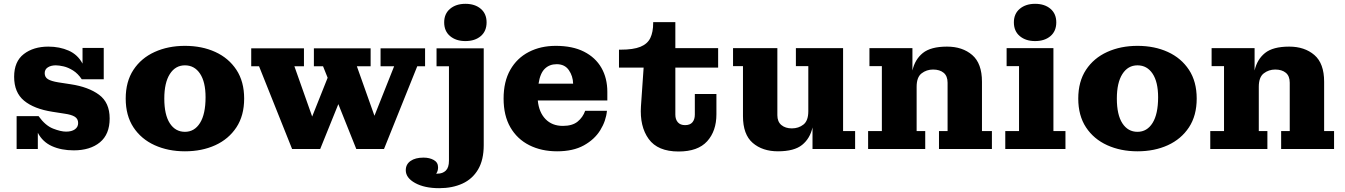

<svg xmlns="http://www.w3.org/2000/svg" viewBox="-20 -780 7039 1005"><path d="M67 0V-172H182Q217 -123 257.5 -107Q298 -91 326 -91Q355 -91 372 -103Q389 -115 389 -136Q389 -158 371.5 -169Q354 -180 318 -185L254 -195Q158 -210 106 -253Q54 -296 54 -378Q54 -458 104.5 -497Q155 -536 233 -536Q292 -536 339.5 -515Q387 -494 412 -447V-529H523V-365H408Q388 -395 362.5 -411Q337 -427 313 -432.5Q289 -438 272 -438Q247 -438 230.5 -427.5Q214 -417 214 -397Q214 -376 231 -365.5Q248 -355 285 -349L350 -339Q443 -325 498.5 -284Q554 -243 554 -160Q554 -77 503 -35Q452 7 366 7Q301 7 252 -15Q203 -37 178 -85V0Z M948 12Q860 12 789.5 -20Q719 -52 678.5 -113.5Q638 -175 638 -264Q638 -353 678.5 -414.5Q719 -476 789.5 -508Q860 -540 948 -540Q1037 -540 1107 -508Q1177 -476 1217.5 -414.5Q1258 -353 1258 -264Q1258 -175 1217.5 -113.5Q1177 -52 1107 -20Q1037 12 948 12ZM948 -90Q998 -90 1027 -136.5Q1056 -183 1056 -271Q1056 -351 1027 -394.5Q998 -438 948 -438Q898 -438 869 -392.5Q840 -347 840 -264Q840 -179 869 -134.5Q898 -90 948 -90Z M1509 0 1336 -433H1295V-527H1571V-433H1521L1614 -170L1695 -373L1671 -433H1623V-527H1920V-433H1848L1940 -174L2043 -433H1972V-527H2205V-433H2164L1990 0H1845L1751 -235L1656 0Z M2416 -565Q2367 -565 2336 -591Q2305 -617 2305 -663Q2305 -708 2336 -734Q2367 -760 2416 -760Q2466 -760 2496.5 -734Q2527 -708 2527 -663Q2527 -617 2496.5 -591Q2466 -565 2416 -565ZM2197 45Q2228 45 2250.5 57.5Q2273 70 2273 96Q2273 116 2263 129Q2266 129 2270 129Q2297 129 2313.5 113Q2330 97 2330 61V-433H2265V-527H2512V-20Q2512 57 2482.5 107Q2453 157 2400.5 181Q2348 205 2279 205Q2202 205 2153 178Q2104 151 2104 111Q2104 80 2129 62.5Q2154 45 2197 45Z M2896 12Q2814 12 2750.5 -20Q2687 -52 2651.5 -113.5Q2616 -175 2616 -264Q2616 -353 2651 -414.5Q2686 -476 2748 -508Q2810 -540 2889 -540Q2977 -540 3037 -509.5Q3097 -479 3128 -425Q3159 -371 3159 -299V-254H2795Q2801 -192 2835.5 -156.5Q2870 -121 2926 -121Q2976 -121 3003.5 -143.5Q3031 -166 3043 -200H3157Q3152 -147 3122 -98.5Q3092 -50 3036 -19Q2980 12 2896 12ZM2980 -342Q2979 -382 2957.5 -413Q2936 -444 2894 -444Q2856 -444 2831.5 -420Q2807 -396 2799 -342Z M3532 13Q3423 13 3375.5 -52.5Q3328 -118 3335 -224L3349 -426H3220V-520H3229Q3295 -520 3332 -535Q3369 -550 3384 -581Q3399 -612 3399 -660V-664H3515V-528H3739V-426H3515V-180Q3515 -155 3528 -140Q3541 -125 3566 -125Q3592 -125 3604.5 -140Q3617 -155 3617 -180V-288H3730V-182Q3730 -94 3681.5 -40.5Q3633 13 3532 13Z M4052 12Q3971 12 3920 -32Q3869 -76 3869 -172V-434H3817V-528H4049V-177Q4049 -143 4070 -125.5Q4091 -108 4125 -108Q4160 -108 4185.5 -128Q4211 -148 4211 -198V-434H4146V-528H4393V-94H4456V0H4233V-113Q4220 -55 4178.5 -21.5Q4137 12 4052 12Z M4524 0V-94H4596V-434H4531V-528H4756V-411Q4769 -469 4810.5 -502.5Q4852 -536 4937 -536Q5018 -536 5069 -492Q5120 -448 5120 -352V-94H5172V0H4895V-94H4940V-347Q4940 -382 4919.5 -399Q4899 -416 4864 -416Q4830 -416 4804 -396Q4778 -376 4778 -326V-94H4823V0Z M5398 -565Q5349 -565 5318 -591Q5287 -617 5287 -663Q5287 -708 5318 -734Q5349 -760 5398 -760Q5448 -760 5478.5 -734Q5509 -708 5509 -663Q5509 -617 5478.5 -591Q5448 -565 5398 -565ZM5242 0V-94H5314V-434H5249V-528H5494V-94H5557V0Z M5934 12Q5846 12 5775.5 -20Q5705 -52 5664.5 -113.5Q5624 -175 5624 -264Q5624 -353 5664.5 -414.5Q5705 -476 5775.5 -508Q5846 -540 5934 -540Q6023 -540 6093 -508Q6163 -476 6203.5 -414.5Q6244 -353 6244 -264Q6244 -175 6203.5 -113.5Q6163 -52 6093 -20Q6023 12 5934 12ZM5934 -90Q5984 -90 6013 -136.5Q6042 -183 6042 -271Q6042 -351 6013 -394.5Q5984 -438 5934 -438Q5884 -438 5855 -392.5Q5826 -347 5826 -264Q5826 -179 5855 -134.5Q5884 -90 5934 -90Z M6315 0V-94H6387V-434H6322V-528H6547V-411Q6560 -469 6601.5 -502.5Q6643 -536 6728 -536Q6809 -536 6860 -492Q6911 -448 6911 -352V-94H6963V0H6686V-94H6731V-347Q6731 -382 6710.5 -399Q6690 -416 6655 -416Q6621 -416 6595 -396Q6569 -376 6569 -326V-94H6614V0Z"/></svg>

Font: Montagu Slab 16pt
Style: Bold
Weight: 700
Designer: Florian Karsten
Foundry: Florian Karsten
Version: Version 1.000; ttfautohint (v1.8.3)